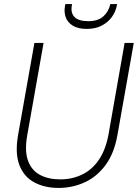

<svg xmlns="http://www.w3.org/2000/svg" viewBox="-20 -911 677 943"><path d="M268 12Q199 12 148 -15.5Q97 -43 75 -101Q53 -159 69 -249L149 -700H194L114 -248Q100 -170 117.5 -122Q135 -74 176.5 -52Q218 -30 276 -30Q334 -30 383 -53.5Q432 -77 465.5 -126Q499 -175 513 -251L592 -700H637L557 -249Q541 -158 498.5 -100.5Q456 -43 396 -15.5Q336 12 268 12ZM406 -769Q362 -769 336.5 -785.5Q311 -802 302.5 -827Q294 -852 299 -880L301 -891H334Q325 -850 345 -828.5Q365 -807 413 -807Q461 -807 487 -830Q513 -853 522 -891H555L553 -880Q547 -852 529 -827Q511 -802 480 -785.5Q449 -769 406 -769Z"/></svg>

Font: DM Sans 10pt ExtraLight
Style: Italic
Weight: 250
Italic angle: -10°
Version: Version 4.004;gftools[0.9.30]